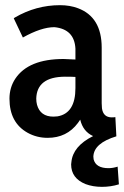

<svg xmlns="http://www.w3.org/2000/svg" viewBox="-20 -520 479 742"><path d="M439.5 192.4 434.6 124Q416 129.9 399.4 129.9Q350.6 129.9 341.8 95.7Q340.8 89.8 340.8 85Q342.8 33.2 429.7 6.8L425.8 -67.4Q419.9 -66.4 412.1 -66.4Q378.9 -66.4 374 -101.6Q373 -110.4 373 -121.1V-335.9Q373 -454.1 281.2 -488.3Q250 -500 211.9 -500Q119.1 -500 37.1 -452.1Q35.2 -450.2 33.2 -449.2L68.4 -375Q139.6 -415 190.4 -415Q267.6 -407.2 271.5 -332V-290Q238.3 -292 225.6 -292Q89.8 -292 39.1 -215.8Q16.6 -181.6 16.6 -138.7Q16.6 -45.9 86.9 -6.8Q122.1 12.7 164.1 12.7Q238.3 12.7 281.2 -44.9Q286.1 -51.8 290 -57.6Q300.8 -11.7 339.8 5.9Q261.7 44.9 255.9 106.4Q254.9 111.3 254.9 115.2Q254.9 168.9 310.5 191.4Q338.9 202.1 374 202.1Q408.2 202.1 439.5 192.4ZM186.5 -69.3Q135.7 -69.3 123 -115.2Q120.1 -126 120.1 -138.7Q122.1 -222.7 230.5 -223.6Q258.8 -223.6 271.5 -222.7V-179.7Q271.5 -82 202.1 -70.3Q194.3 -69.3 186.5 -69.3Z"/></svg>

Font: Yaldevi Colombo SemiBold
Style: Regular
Weight: 600
Designer: Sol Matas, Denzil Rajitha, Kosala Senevirathne and Pathum Egodawatta
Foundry: Mooniak
Version: Version 1.020 ; ttfautohint (v1.6)